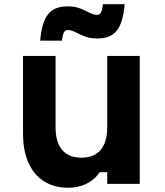

<svg xmlns="http://www.w3.org/2000/svg" viewBox="-20 -881 790 920"><path d="M649.7 0H493.7V-55.9H457.1Q434.8 -20.6 395.4 -1Q356.1 18.6 306.8 18.6Q239.1 18.6 190.6 -12.4Q142 -43.3 116.1 -101.8Q90.3 -160.2 90.3 -241.1V-613.1H246.3V-271.1Q246.3 -200 277.7 -162.7Q309.1 -125.5 369.7 -125.5Q430.8 -125.5 462.3 -162.4Q493.7 -199.3 493.7 -271.1V-613.1H649.7ZM303 -850.5Q334 -850.5 355.5 -843.6Q377 -836.7 399.3 -824.7Q413.1 -817.7 423.9 -813.7Q434.7 -809.7 445.7 -809.7Q457.4 -809.7 463.6 -821.2Q469.7 -832.7 473.7 -861H577.5Q569.8 -772.5 540 -734.6Q510.2 -696.6 447 -696.6Q416 -696.6 394.5 -703.5Q373 -710.3 350.7 -722.4Q336.9 -729.4 326.1 -733.4Q315.3 -737.4 304.3 -737.4Q292.6 -737.4 286.4 -725.9Q280.3 -714.4 276.3 -686.1H172.5Q180.2 -774.5 210 -812.5Q239.8 -850.5 303 -850.5Z"/></svg>

Font: Martian Mono Custom sWd Rg
Style: Regular
Weight: 400
Width: 6
Monospace: yes
Designer: Alex Havermale
Foundry: Evil Martians
Version: Version 1.000